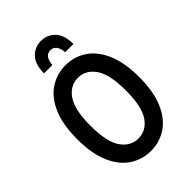

<svg xmlns="http://www.w3.org/2000/svg" viewBox="-264 -1010 1128 1128"><g transform="rotate(-45 300.0 -446.5)"><path d="M42 -345Q42 -465 76 -544Q110 -623 169 -662Q228 -701 300 -701Q373 -701 431.5 -662Q490 -623 524 -544Q558 -465 558 -345Q558 -225 524 -146Q490 -67 431.5 -28Q373 11 300 11Q228 11 169 -28Q110 -67 76 -146Q42 -225 42 -345ZM153 -345Q153 -211 194 -152Q235 -93 300 -93Q365 -93 406 -152Q447 -211 447 -345Q447 -479 406 -538Q365 -597 300 -597Q235 -597 194 -538Q153 -479 153 -345ZM422 -756H354Q347 -826 300 -826Q253 -826 247 -756H178Q178 -832 213.5 -868Q249 -904 300 -904Q351 -904 386.5 -867.5Q422 -831 422 -756Z"/></g></svg>

Font: Radio Canada Condensed Medium
Style: Regular
Weight: 500
Width: 3
Designer: Charles Daoud, Etienne Aubert Bonn, Alexandre Saumier Demers, Jacques Le Bailly
Foundry: Radio-Canada
Version: Version 2.104; ttfautohint (v1.8.4.7-5d5b);gftools[0.9.28.de